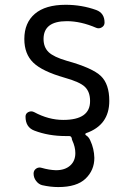

<svg xmlns="http://www.w3.org/2000/svg" viewBox="-20 -550 540 790"><path d="M245.1 -230.5Q153.3 -256.8 116.7 -292.5Q80.1 -328.1 80.1 -389.6Q80.1 -456.1 123.5 -493.2Q167 -530.3 250 -530.3Q316.4 -530.3 376 -508.8Q410.2 -496.1 410.2 -457Q410.2 -444.3 398.9 -437.5Q387.7 -430.7 376 -435.5Q312.5 -462.9 254.9 -462.9Q159.2 -462.9 159.2 -389.6Q159.2 -355.5 180.2 -335.4Q201.2 -315.4 254.9 -299.8Q360.4 -270.5 395 -237.3Q429.7 -204.1 429.7 -134.8Q429.7 -35.2 334 -2Q331.1 -1 331.1 2Q331.1 4.9 333 5.9Q345.7 13.7 351.6 28.3Q367.2 61.5 368.2 99.6Q368.2 150.4 332 185.1Q295.9 219.7 219.7 219.7Q187.5 219.7 153.3 211.9Q138.7 208 128.4 194.3Q118.2 180.7 118.2 164.1Q118.2 151.4 128.4 144Q138.7 136.7 151.4 140.6Q181.6 149.4 210 150.4Q247.1 150.4 268.6 131.3Q290 112.3 290 80.1Q290 54.7 277.3 27.3Q275.4 23.4 275.4 19.5Q273.4 9.8 264.6 9.8H250Q179.7 9.8 121.1 -12.7Q85 -26.4 85 -70.3Q85 -83 96.7 -88.9Q108.4 -94.7 120.1 -88.9Q179.7 -56.6 240.2 -56.6Q351.6 -56.6 350.6 -134.8Q350.6 -171.9 329.6 -192.4Q308.6 -212.9 245.1 -230.5Z"/></svg>

Font: Rounded-X Mgen+ 1m regular
Style: Regular
Weight: 400
Designer: [Source Han Sans]
Ryoko NISHIZUKA  (kana & ideographs); Paul D. Hunt (Latin, Greek & Cyrillic); Wenlong ZHANG  (bopomofo
Version: Version 1.059.20150602